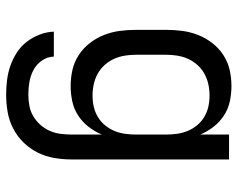

<svg xmlns="http://www.w3.org/2000/svg" viewBox="-96 -472 791 640"><g transform="rotate(90 300.0 -152.5)"><path d="M296 223Q272 223 247.5 220Q223 217 200 209Q177 201 156 187.5Q135 174 120 154.5Q105 135 96 112Q87 89 86 64H169Q170 86 182.5 104Q195 122 214 132Q233 142 254 145.5Q275 149 296 149Q315 149 333.5 145.5Q352 142 368 132.5Q384 123 396.5 109Q409 95 416.5 78Q424 61 426.5 42.5Q429 24 429 5V-96Q419 -72 403 -51.5Q387 -31 365.5 -17Q344 -3 318.5 2.5Q293 8 268 8Q240 8 213.5 2Q187 -4 164 -19Q141 -34 124 -56Q107 -78 97 -103.5Q87 -129 83.5 -156Q80 -183 80 -210V-310Q80 -337 83.5 -364Q87 -391 97 -416.5Q107 -442 124 -464Q141 -486 164 -501Q187 -516 213.5 -522Q240 -528 268 -528Q293 -528 318.5 -522.5Q344 -517 365.5 -503Q387 -489 403 -468.5Q419 -448 429 -424V-520H512V5Q512 34 507 63Q502 92 489 118Q476 144 455.5 165Q435 186 409 199.5Q383 213 354 218Q325 223 296 223ZM299 -65Q318 -65 336 -69Q354 -73 370 -82.5Q386 -92 398 -106.5Q410 -121 417 -138Q424 -155 426.5 -173.5Q429 -192 429 -210V-310Q429 -328 426.5 -346.5Q424 -365 417 -382Q410 -399 398 -413.5Q386 -428 370 -437.5Q354 -447 336 -451Q318 -455 299 -455Q280 -455 261.5 -451Q243 -447 226.5 -438Q210 -429 197 -414.5Q184 -400 176.5 -383Q169 -366 166 -347.5Q163 -329 163 -310V-210Q163 -191 166 -172.5Q169 -154 176.5 -137Q184 -120 197 -105.5Q210 -91 226.5 -82Q243 -73 261.5 -69Q280 -65 299 -65Z"/></g></svg>

Font: Iosevka SS04 Extended
Style: Regular
Weight: 400
Width: 7
Monospace: yes
Designer: Belleve Invis
Foundry: Belleve Invis
Version: Version 19.0.0; ttfautohint (v1.8.4)